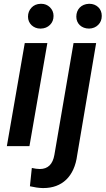

<svg xmlns="http://www.w3.org/2000/svg" viewBox="-20 -749 541 984"><path d="M371.1 -663.6C371.1 -628.4 397.5 -602.5 436.5 -602.5C455.6 -603 471.2 -609.4 483.4 -621.6C495.6 -633.8 501.5 -648.9 501.5 -667.5C501.5 -685.5 495.6 -700.7 483.4 -712.4C471.2 -723.6 456.1 -729.5 438.5 -729.5C437.5 -729.5 436.5 -729.5 435.5 -729.5C396.5 -728 371.1 -701.2 371.1 -663.6ZM123.5 -663.6C123.5 -646 129.9 -631.3 142.1 -619.6C154.3 -608.4 169.4 -602.5 186.5 -602.5C187.5 -602.5 188.5 -602.5 189.5 -602.5C208.5 -603 224.1 -609.4 236.3 -621.6C248.5 -633.8 254.4 -648.9 254.4 -667.5C254.4 -685.1 248 -699.7 235.8 -711.9C223.6 -723.6 209 -729.5 191.4 -729.5C190.4 -729.5 189.5 -729.5 188.5 -729.5C168.5 -729 152.8 -722.2 141.1 -709.5C129.4 -696.8 123.5 -681.6 123.5 -663.6ZM222.7 -528.3H106.9L15.1 0H130.9ZM356.9 -528.3 258.8 44.4C250.5 92.8 225.6 117.2 184.1 117.2C171.9 117.2 158.2 115.2 143.1 111.8L133.3 205.6C156.2 210.9 178.2 214.4 199.2 214.8C200.2 214.8 201.2 214.8 202.6 214.8C297.9 214.8 361.3 155.8 375.5 46.4L472.7 -528.3Z"/></svg>

Font: Roboto Medium
Style: Italic
Weight: 500
Italic angle: -12°
Designer: Google
Version: Version 2.137; 2017